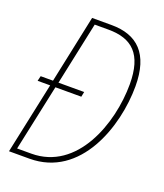

<svg xmlns="http://www.w3.org/2000/svg" viewBox="-133 -803 761 892"><g transform="rotate(20 247.5 -357.0)"><path d="M17 0H118C370 0 466 -285 466 -484C466 -645 392 -714 264 -714H168L97 -378H36L30 -353H92ZM118 -25H48L118 -353H246L251 -378H124L190 -689H258C375 -689 438 -633 438 -484C438 -289 344 -25 118 -25Z"/></g></svg>

Font: Noto Sans Condensed Thin
Style: Italic
Weight: 100
Width: 3
Italic angle: -12°
Designer: Monotype Design Team
Foundry: Monotype Imaging Inc.
Version: Version 2.013